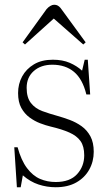

<svg xmlns="http://www.w3.org/2000/svg" viewBox="-20 -773 458 807"><path d="M51 14 40 -154H54Q69 -99 93.5 -66.5Q118 -34 148.5 -21Q179 -8 214 -8Q274 -8 304 -41Q334 -74 334 -120Q334 -158 318.5 -180Q303 -202 271.5 -216Q240 -230 193 -241Q172 -246 148.5 -255Q125 -264 104 -279.5Q83 -295 69.5 -319.5Q56 -344 56 -382Q56 -420 73 -451.5Q90 -483 122.5 -502.5Q155 -522 202 -522Q243 -522 273 -509Q303 -496 325 -476L336 -522H349L359 -376H343Q327 -441 291 -471Q255 -501 200 -501Q152 -501 122 -474.5Q92 -448 92 -404Q92 -363 110 -340Q128 -317 158 -306Q188 -295 221 -286Q246 -279 273 -269Q300 -259 323 -242.5Q346 -226 360 -200Q374 -174 374 -135Q374 -94 355 -60Q336 -26 300.5 -6Q265 14 214 14Q177 14 142 2.5Q107 -9 76 -36L67 14ZM85 -586 75 -595 176 -735Q183 -743 191.5 -748Q200 -753 207 -753Q213 -753 218 -751.5Q223 -750 228.5 -745.5Q234 -741 240 -732L340 -595L330 -586L206 -695Z"/></svg>

Font: Literata 60pt ExtraLight
Style: Regular
Weight: 250
Designer: Latin by Veronika Burian and Jose Scaglione. Greek by Irene Vlachou. Cyrillic by Vera Evstafieva.
Foundry: TypeTogether
Version: Version 3.103;gftools[0.9.29]